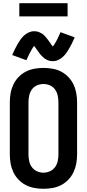

<svg xmlns="http://www.w3.org/2000/svg" viewBox="-20 -1165 540 1193"><path d="M250 8Q278 8 306.5 3Q335 -2 360 -15Q385 -28 405 -49Q425 -70 437 -95.5Q449 -121 454 -149Q459 -177 459 -205V-530Q459 -558 454 -586Q449 -614 437 -639.5Q425 -665 405 -686Q385 -707 360 -720Q335 -733 306.5 -738Q278 -743 250 -743Q222 -743 194 -738Q166 -733 140.5 -720Q115 -707 95 -686Q75 -665 63 -639.5Q51 -614 46 -586Q41 -558 41 -530V-205Q41 -177 46 -149Q51 -121 63 -95.5Q75 -70 95 -49Q115 -28 140.5 -15Q166 -2 194 3Q222 8 250 8ZM250 -92Q229 -92 209.5 -101Q190 -110 178 -126.5Q166 -143 161.5 -163.5Q157 -184 157 -205V-530Q157 -551 161.5 -571.5Q166 -592 178 -609Q190 -626 209.5 -634.5Q229 -643 250 -643Q271 -643 290.5 -634.5Q310 -626 322 -609Q334 -592 338.5 -571.5Q343 -551 343 -530V-205Q343 -184 338.5 -163.5Q334 -143 322 -126.5Q310 -110 290.5 -101Q271 -92 250 -92ZM308 -785Q326 -785 342 -792.5Q358 -800 371 -812Q384 -824 392.5 -836.5Q401 -849 409.5 -863Q418 -877 426.5 -894.5Q435 -912 444 -933L356 -965Q351 -954 346.5 -944Q342 -934 338 -925.5Q334 -917 330 -910Q326 -903 322.5 -897Q319 -891 316 -886.5Q313 -882 308 -876Q304 -881 299 -888Q294 -895 289.5 -901.5Q285 -908 281 -913.5Q277 -919 272 -925.5Q267 -932 261.5 -938Q256 -944 250.5 -949Q245 -954 237.5 -958Q230 -962 223.5 -965Q217 -968 209 -969.5Q201 -971 192 -971Q175 -971 158.5 -963.5Q142 -956 129 -944Q116 -932 107.5 -919.5Q99 -907 90.5 -893Q82 -879 73.5 -861.5Q65 -844 56 -823L144 -791Q149 -802 153.5 -812Q158 -822 162.5 -830.5Q167 -839 171 -846.5Q175 -854 178.5 -859.5Q182 -865 184.5 -869.5Q187 -874 192 -880Q197 -874 203 -865Q209 -856 214.5 -849Q220 -842 225.5 -834Q231 -826 238.5 -818.5Q246 -811 253 -805Q260 -799 270 -794Q280 -789 288.5 -787Q297 -785 308 -785ZM100 -1063H400V-1145H100Z"/></svg>

Font: Iosevka SS09
Style: Bold
Weight: 700
Monospace: yes
Designer: Belleve Invis
Foundry: Belleve Invis
Version: Version 5.2.1; ttfautohint (v1.8.3)